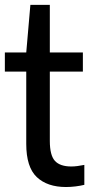

<svg xmlns="http://www.w3.org/2000/svg" viewBox="-20 -760 374 790"><path d="M251.5 9.5Q174.5 9.5 131.2 -31.5Q88 -72.5 88 -168V-465.5H0V-544H88L105 -740H185V-544H321V-465.5H185V-180.5Q185 -121 206 -98Q227 -75 273.5 -75Q285.5 -75 299 -76.8Q312.5 -78.5 327 -81.5V0.5Q311 4.5 290.8 7Q270.5 9.5 251.5 9.5Z"/></svg>

Font: Encode Sans Condensed Condensed Medium
Style: Regular
Weight: 500
Width: 3
Designer: Multiple Designers
Foundry: Impallari Type
Version: Version 3.000; ttfautohint (v1.8.3) -l 8 -r 50 -G 200 -x 14 